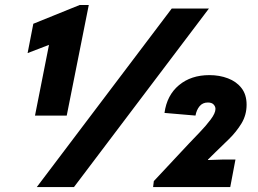

<svg xmlns="http://www.w3.org/2000/svg" viewBox="-20 -754 1039 774"><path d="M121.1 -288.1 187 -621.1 203.1 -583 91.3 -540 114.3 -658.2 301.3 -733.9H337.9L249 -288.1ZM128.4 0 672.4 -719.7H822.3L278.3 0ZM597.2 0 600.1 -23.9 741.2 -174.8Q759.8 -194.3 784.9 -220.5Q810.1 -246.6 829.3 -272.2Q848.6 -297.9 848.6 -314.9Q848.6 -324.7 841.1 -332.8Q833.5 -340.8 817.9 -340.8Q796.9 -340.8 784.4 -325.7Q772 -310.5 768.1 -288.1L643.1 -298.8Q652.8 -370.1 701.4 -410.6Q750 -451.2 824.2 -451.2Q864.7 -451.2 898.9 -438.2Q933.1 -425.3 953.6 -398.9Q974.1 -372.6 974.1 -332Q974.1 -290.5 953.4 -256.3Q932.6 -222.2 903.1 -193.4Q873.5 -164.6 846.2 -138.2L818.4 -110.8V-108.9L876 -110.8H929.2L908.2 0Z"/></svg>

Font: Reddit Sans Black
Style: Italic
Weight: 900
Italic angle: -11.25°
Designer: Stephen Hutchings
Version: Version 1.013